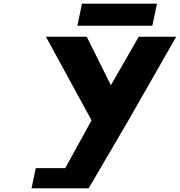

<svg xmlns="http://www.w3.org/2000/svg" viewBox="-20 -1025 979 1045"><path d="M426.3 -1005 401.1 -885H809.1L834.3 -1005ZM230 -825 478.3 -370 335.1 -110H174.6L151.5 0H274.5H462.5L682.6 -376L939 -825H735L583.5 -561L452 -825Z"/></svg>

Font: Hussar
Style: BdOblTwo
Weight: 700
Foundry: Cannot Into Space Fonts
Version: Version 2.00